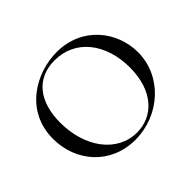

<svg xmlns="http://www.w3.org/2000/svg" viewBox="-145 -840 1056 1056"><g transform="rotate(-45 383.0 -312.0)"><path d="M366 12C556 12 717 -133 717 -319C717 -480 598 -636 401 -636C239 -636 49 -529 49 -312C49 -136 174 12 366 12ZM401 -10C247 -10 140 -156 140 -347C140 -511 220 -612 360 -612C523 -612 626 -476 626 -291C626 -110 527 -10 401 -10Z"/></g></svg>

Font: Cormorant Infant Book
Style: Regular
Weight: 500
Designer: Christian Thalmann (Catharsis Fonts)
Version: Version 1.000;PS 002.000;hotconv 1.0.88;makeotf.lib2.5.64775